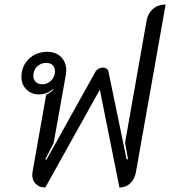

<svg xmlns="http://www.w3.org/2000/svg" viewBox="-20 -823 755 852"><path d="M123 -48Q123 -52 125 -64L185 -403Q204 -412 217 -425L214 -427Q188 -404 152 -404Q120 -404 97.5 -426Q75 -448 75 -480Q75 -529 107.5 -561Q140 -593 190 -593Q228 -593 251 -570Q274 -547 274 -510Q274 -504 272 -490L218 -188L181 -116L186 -114L402 -502Q407 -512 416.5 -517.5Q426 -523 436 -523Q447 -523 454 -517.5Q461 -512 462 -502L542 -115L548 -117L535 -190L631 -734Q637 -765 659.5 -784Q682 -803 715 -803L584 -64Q579 -30 559 -10.5Q539 9 510 9L423 -425L181 9Q155 9 139 -6.5Q123 -22 123 -48ZM224 -506Q224 -524 213.5 -534Q203 -544 185 -544Q161 -544 144.5 -527.5Q128 -511 128 -487Q128 -470 138.5 -459.5Q149 -449 168 -449Q191 -449 207.5 -466Q224 -483 224 -506Z"/></svg>

Font: K2D Light
Style: Italic
Weight: 300
Italic angle: -10°
Designer: Katatrad Aksorn Co.,Ltd.
Foundry: Cadson Demak Co.,Ltd.
Version: Version 1.000; ttfautohint (v1.6)